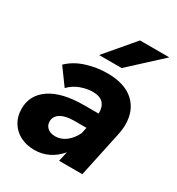

<svg xmlns="http://www.w3.org/2000/svg" viewBox="-184 -878 932 1010"><g transform="rotate(30 282.5 -372.5)"><path d="M318 0 331 -59Q301 -23 261.5 -3.5Q222 16 175 16Q128 16 90.5 -3Q53 -22 31.5 -57.5Q10 -93 10 -140Q10 -223 81.5 -271Q153 -319 286 -319H374Q375 -359 355 -381Q335 -403 290 -403Q257 -403 219 -389.5Q181 -376 152 -346L79 -446Q121 -487 183 -506.5Q245 -526 309 -526Q414 -526 469.5 -475.5Q525 -425 525 -339Q525 -309 517 -272L459 0ZM236 -101Q270 -101 299.5 -123.5Q329 -146 348 -185L356 -222H281Q229 -222 200 -204Q171 -186 171 -155Q171 -131 188 -116Q205 -101 236 -101ZM222 -587 370 -761H548L359 -587Z"/></g></svg>

Font: Wix Madefor Text ExtraBold
Style: Italic
Weight: 800
Italic angle: -12°
Designer: Dalton Maag Ltd
Foundry: Dalton Maag Ltd
Version: Version 3.100